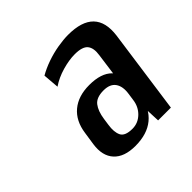

<svg xmlns="http://www.w3.org/2000/svg" viewBox="-107 -812 552 552"><g transform="rotate(-45 169.0 -535.5)"><path d="M241 -480 259 -612Q263 -638 252.5 -651Q242 -664 211 -664Q188 -664 160 -656Q132 -648 110 -633L106 -682Q125 -693 148 -701Q171 -709 194.5 -713Q218 -717 237 -717Q347 -717 334 -617L298 -360H246ZM148 -354Q103 -354 81.5 -377.5Q60 -401 66 -443L72 -483Q78 -526 105.5 -549Q133 -572 178 -572Q226 -572 248.5 -549Q271 -526 265 -484L260 -444Q253 -401 224.5 -377.5Q196 -354 148 -354ZM177 -395Q200 -395 217 -411.5Q234 -428 237 -453L240 -474Q244 -501 233 -516.5Q222 -532 196 -532Q167 -532 155 -516.5Q143 -501 139 -473L136 -452Q132 -426 139.5 -410.5Q147 -395 177 -395Z"/></g></svg>

Font: Pathway Extreme Condensed Medium
Style: Italic
Weight: 500
Width: 3
Italic angle: -8°
Version: Version 1.001;gftools[0.9.26]